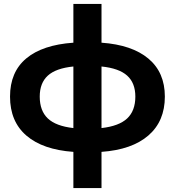

<svg xmlns="http://www.w3.org/2000/svg" viewBox="-20 -762 889 976"><path d="M496 10V194H353V10Q198 -1 114.5 -72.5Q31 -144 31 -271Q31 -396 113.5 -465Q196 -534 353 -545V-742H496V-545Q651 -534 734.5 -464Q818 -394 818 -271Q818 -146 734.5 -73.5Q651 -1 496 10ZM353 -111V-424Q264 -415 223 -377.5Q182 -340 182 -271Q182 -199 223 -160Q264 -121 353 -111ZM668 -271Q668 -340 626.5 -377.5Q585 -415 496 -424V-111Q585 -121 626.5 -160Q668 -199 668 -271Z"/></svg>

Font: Montserrat Alternates
Style: Bold
Weight: 700
Designer: Julieta Ulanovsky
Foundry: Julieta Ulanovsky
Version: Version 7.200